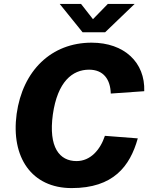

<svg xmlns="http://www.w3.org/2000/svg" viewBox="-20 -951 769 981"><path d="M531 -931 455 -853 394 -931H285L402 -786H517L668 -931ZM448 -733C243 -733 96 -591 65 -369C35 -147 142 10 346 10C559 10 644 -101 684 -244L516 -257C492 -185 442 -128 371 -128C284 -128 227 -198 250 -366C274 -534 350 -595 435 -595C509 -595 544 -545 546 -473L717 -485C722 -632 615 -733 448 -733Z"/></svg>

Font: United Sans ExtraBold
Style: Italic
Weight: 800
Italic angle: -8°
Designer: Pablo Impallari, Rodrigo Fuenzalida (Modified by Dan O. Williams)
Version: Version 1.000;PS 001.000;hotconv 1.0.88;makeotf.lib2.5.64775